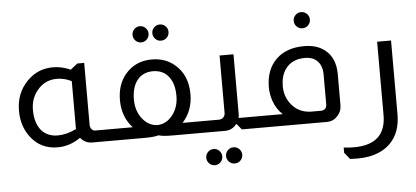

<svg xmlns="http://www.w3.org/2000/svg" viewBox="-57 -805 2533 1169"><g transform="rotate(-5 1209.5 -221.0)"><path d="M476 -487V-109Q476 -91 486 -81Q495 -71 506 -71H526V0H484Q438 0 411 -35Q346 11 271 11Q166 11 105 -71Q55 -138 55 -231Q55 -340 127 -412Q191 -477 284 -477Q337 -477 391 -453L434 -487ZM391 -383Q347 -405 302 -405Q226 -405 179 -345Q140 -296 140 -229Q140 -149 178 -103Q215 -61 278 -61Q332 -61 391 -90Z M833 -680Q853 -680 867.5 -665.5Q882 -651 882 -631Q882 -610 867.5 -595.5Q853 -581 833 -581Q813 -581 798.5 -595.5Q784 -610 784 -631Q784 -651 798.5 -665.5Q813 -680 833 -680ZM954 -680Q975 -680 989.5 -665.5Q1004 -651 1004 -631Q1004 -610 989.5 -595.5Q975 -581 954 -581Q934 -581 919.5 -595.5Q905 -610 905 -631Q905 -651 919.5 -665.5Q934 -680 954 -680ZM736 -71Q673 -140 673 -241Q673 -338 726 -400Q787 -472 888 -472Q969 -472 1026 -424Q1104 -359 1104 -241Q1104 -141 1041 -71H1128V0H984H973Q914 0 890 -8H886Q862 0 803 0H791H519V-71ZM888 -400Q827 -400 792.5 -357Q758 -314 758 -238Q758 -169 795.5 -121Q833 -73 888 -71Q943 -73 980.5 -121Q1018 -169 1018 -238Q1018 -314 983.5 -357Q949 -400 888 -400Z M1386 -460V-95Q1386 -83 1383 -71H1436V0H1397L1368 -35H1365Q1338 0 1295 0H1121V-71H1263Q1279 -71 1289 -81Q1301 -92 1301 -109V-460ZM1215 104Q1235 104 1249.5 118.5Q1264 133 1264 153Q1264 174 1249.5 188.5Q1235 203 1215 203Q1195 203 1180.5 188.5Q1166 174 1166 153Q1166 133 1180.5 118.5Q1195 104 1215 104ZM1336 104Q1357 104 1371.5 118.5Q1386 133 1386 153Q1386 174 1371.5 188.5Q1357 203 1336 203Q1316 203 1301.5 188.5Q1287 174 1287 153Q1287 133 1301.5 118.5Q1316 104 1336 104Z M1818 -680Q1839 -680 1853.5 -665.5Q1868 -651 1868 -631Q1868 -610 1853.5 -595.5Q1839 -581 1818 -581Q1798 -581 1783.5 -595.5Q1769 -610 1769 -631Q1769 -651 1783.5 -665.5Q1798 -680 1818 -680ZM1653 -71Q1615 -106 1597 -158Q1583 -200 1583 -241Q1583 -348 1647 -411Q1710 -472 1818 -472Q1900 -472 1949 -430Q2006 -382 2008 -290V-95Q2008 -56 1981 -28Q1955 0 1918 0H1429V-71ZM1922 -290Q1922 -346 1889 -376Q1863 -400 1818 -400Q1735 -400 1696 -342Q1668 -302 1668 -238Q1669 -170 1712 -122Q1757 -71 1831 -71H1885Q1922 -71 1922 -109Z M2349 -460V-9Q2349 102 2286 166Q2237 216 2154 232Q2122 238 2084 238Q2060 238 2038 237L2005 196V164Q2034 168 2068 168Q2264 168 2264 -12V-460Z"/></g></svg>

Font: Almarai
Style: Regular
Weight: 400
Designer: Boutros International 2019
Foundry: Created by Boutros International 2019
Version: Version 1.10